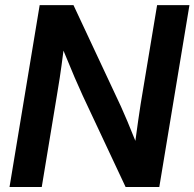

<svg xmlns="http://www.w3.org/2000/svg" viewBox="-20 -748 778 768"><path d="M18.1 0 138.7 -727.5H273.9L463.9 -321.8Q473.6 -300.8 489.7 -262.5Q505.9 -224.1 521.5 -184.6Q526.9 -226.1 533 -267.6Q539.1 -309.1 542.5 -331.1L608.4 -727.5H737.8L617.2 0H482.4L311 -365.2Q299.3 -390.1 278.8 -437.7Q258.3 -485.4 233.9 -545.4Q226.1 -483.4 219 -436.8Q211.9 -390.1 207.5 -365.7L147 0Z"/></svg>

Font: Inter Display SemiBold
Style: Italic
Weight: 600
Italic angle: -9.39999°
Designer: Rasmus Andersson
Foundry: rsms
Version: Version 4.000;git-a52131595